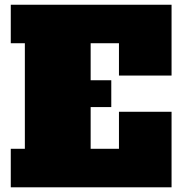

<svg xmlns="http://www.w3.org/2000/svg" viewBox="-20 -798 775 818"><path d="M486.8 -613.8H366.2V-456.1H454.1V-341.8H366.2V-164.1H486.8V-321.8H710.9V0H25.9V-164.1H85.9V-613.8H25.9V-777.8H710.9V-476.1H486.8Z"/></svg>

Font: AlfaSlabOne-Regular
Style: Regular
Weight: 400
Designer: JM Sole
Foundry: JM Sole
Version: Version 1.001